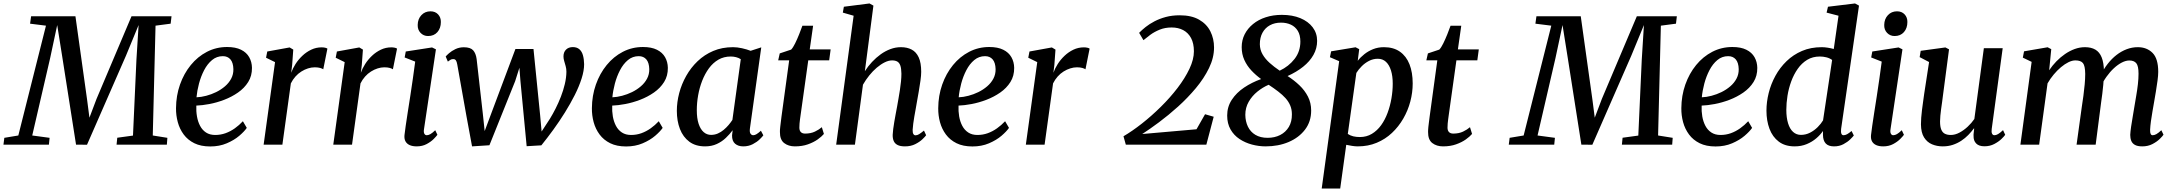

<svg xmlns="http://www.w3.org/2000/svg" viewBox="-57 -837 12583 1111"><path d="M-37 0 -32 -39.5 49 -53 209 -688.5 117 -700 123 -743H379.5L447 -260L460.5 -156L501.5 -264.5L704 -743H935.5L930.5 -700L843 -688.5L827 -53L911.5 -39.5L908.5 0H617.5L621.5 -40L712.5 -52.5L732.5 -492L745 -692L672 -515L446.5 0.5L383 0L304 -503.5L274 -692L233 -500L129.5 -53L230 -39.5L226 0Z M1371 -97Q1357 -76.5 1327.5 -51.2Q1298 -26 1255.2 -7.8Q1212.5 10.5 1159.5 10.5Q1105.5 10.5 1067.5 -8.2Q1029.5 -27 1006 -58.8Q982.5 -90.5 971.8 -130Q961 -169.5 961.5 -211Q962 -283.5 984.5 -347.5Q1007 -411.5 1047 -460.5Q1087 -509.5 1140.5 -537.2Q1194 -565 1257 -565Q1306 -565 1337.8 -549.2Q1369.5 -533.5 1385 -506Q1400.5 -478.5 1401 -444.5Q1401.5 -398 1379.2 -362.5Q1357 -327 1320.2 -301.5Q1283.5 -276 1240.2 -259.5Q1197 -243 1154.5 -235Q1112 -227 1079 -226Q1077.5 -193.5 1082.8 -163.2Q1088 -133 1100.8 -108.8Q1113.5 -84.5 1135.2 -70.2Q1157 -56 1188 -56Q1219.5 -56 1248 -66.2Q1276.5 -76.5 1301.8 -94.5Q1327 -112.5 1348.5 -135.5ZM1232.5 -512Q1197 -512 1170 -489.5Q1143 -467 1124.2 -431Q1105.5 -395 1094.5 -353.5Q1083.5 -312 1080 -274Q1107 -275 1136.5 -282.8Q1166 -290.5 1194 -304.2Q1222 -318 1244.8 -337.5Q1267.5 -357 1280.8 -382Q1294 -407 1293.5 -437Q1292.5 -474.5 1276.5 -493.2Q1260.5 -512 1232.5 -512Z M1468.5 0 1534.5 -477.5 1482.5 -503 1489.5 -539 1619 -562.5 1640 -550 1633.5 -461 1628 -416Q1636.5 -440.5 1653 -466.5Q1669.5 -492.5 1692.5 -514.2Q1715.5 -536 1743.8 -549.5Q1772 -563 1804.5 -563Q1814.5 -563 1824 -561Q1833.5 -559 1837.5 -555.5L1813.5 -436Q1808.5 -440 1795.8 -443.8Q1783 -447.5 1764 -447.5Q1745 -447.5 1725.2 -441.2Q1705.5 -435 1686.8 -423.2Q1668 -411.5 1652.5 -394Q1637 -376.5 1626 -354.5L1577 0Z M1871.5 0 1937.5 -477.5 1885.5 -503 1892.5 -539 2022 -562.5 2043 -550 2036.5 -461 2031 -416Q2039.5 -440.5 2056 -466.5Q2072.5 -492.5 2095.5 -514.2Q2118.5 -536 2146.8 -549.5Q2175 -563 2207.5 -563Q2217.5 -563 2227 -561Q2236.5 -559 2240.5 -555.5L2216.5 -436Q2211.5 -440 2198.8 -443.8Q2186 -447.5 2167 -447.5Q2148 -447.5 2128.2 -441.2Q2108.5 -435 2089.8 -423.2Q2071 -411.5 2055.5 -394Q2040 -376.5 2029 -354.5L1980 0Z M2354 10Q2330.5 10 2314 2.8Q2297.5 -4.5 2289.5 -18.8Q2281.5 -33 2283.5 -55Q2285.5 -74.5 2290.5 -108.5Q2295.5 -142.5 2302.2 -186.2Q2309 -230 2316.8 -279.5Q2324.5 -329 2331.8 -380.5Q2339 -432 2345.5 -480.5L2284.5 -504.5L2291 -539L2443 -562.5L2465.5 -551.5L2396.5 -90Q2393.5 -72 2398.5 -63.2Q2403.5 -54.5 2412 -54.5Q2422 -54.5 2433.2 -60.8Q2444.5 -67 2461.5 -83.5L2474 -57Q2468.5 -49 2452.8 -33Q2437 -17 2412 -3.5Q2387 10 2354 10ZM2420 -628.5Q2394 -628.5 2376.5 -646.8Q2359 -665 2360 -693Q2360.5 -727 2381.2 -749.2Q2402 -771.5 2434 -771.5Q2461.5 -771.5 2478 -753.8Q2494.5 -736 2494 -709.5Q2494 -674 2474 -651.2Q2454 -628.5 2420 -628.5Z M2674.5 10 2642.5 -163 2589 -463.5Q2586 -481 2580.8 -488Q2575.5 -495 2566.5 -495Q2556.5 -495.5 2549.2 -490.8Q2542 -486 2534.5 -480.5L2522 -510Q2526.5 -516 2541.2 -529Q2556 -542 2578.2 -552.8Q2600.5 -563.5 2627 -563.5Q2665 -563.5 2680.8 -546Q2696.5 -528.5 2701 -495.5L2737 -177.5L2747.5 -78.5L2787.5 -185.5L2925.5 -553.5H3030L3068.5 -170L3077 -76L3125.5 -150.5Q3141.5 -176.5 3158 -209Q3174.5 -241.5 3188.5 -277.5Q3202.5 -313.5 3211.2 -350.2Q3220 -387 3220.5 -421.5Q3220.5 -439 3216.2 -454.2Q3212 -469.5 3207.8 -483.5Q3203.5 -497.5 3203.5 -510.5Q3203.5 -535 3218.2 -549.8Q3233 -564.5 3257.5 -564.5Q3281 -564.5 3295.5 -552Q3310 -539.5 3316.2 -517Q3322.5 -494.5 3323 -465.5Q3323 -428.5 3308.5 -382.8Q3294 -337 3268.8 -287Q3243.5 -237 3211.8 -186Q3180 -135 3144.8 -86.5Q3109.5 -38 3075.5 4L2990.5 9L2954.5 -368L2948.5 -445L2924 -367.5L2775 3.5Z M3777.5 -97Q3763.5 -76.5 3734 -51.2Q3704.5 -26 3661.8 -7.8Q3619 10.5 3566 10.5Q3512 10.5 3474 -8.2Q3436 -27 3412.5 -58.8Q3389 -90.5 3378.2 -130Q3367.5 -169.5 3368 -211Q3368.5 -283.5 3391 -347.5Q3413.5 -411.5 3453.5 -460.5Q3493.5 -509.5 3547 -537.2Q3600.5 -565 3663.5 -565Q3712.5 -565 3744.2 -549.2Q3776 -533.5 3791.5 -506Q3807 -478.5 3807.5 -444.5Q3808 -398 3785.8 -362.5Q3763.5 -327 3726.8 -301.5Q3690 -276 3646.8 -259.5Q3603.5 -243 3561 -235Q3518.5 -227 3485.5 -226Q3484 -193.5 3489.2 -163.2Q3494.5 -133 3507.2 -108.8Q3520 -84.5 3541.8 -70.2Q3563.5 -56 3594.5 -56Q3626 -56 3654.5 -66.2Q3683 -76.5 3708.2 -94.5Q3733.5 -112.5 3755 -135.5ZM3639 -512Q3603.5 -512 3576.5 -489.5Q3549.5 -467 3530.8 -431Q3512 -395 3501 -353.5Q3490 -312 3486.5 -274Q3513.5 -275 3543 -282.8Q3572.5 -290.5 3600.5 -304.2Q3628.5 -318 3651.2 -337.5Q3674 -357 3687.2 -382Q3700.5 -407 3700 -437Q3699 -474.5 3683 -493.2Q3667 -512 3639 -512Z M4282.5 -94.5Q4279.5 -72 4286 -63.2Q4292.5 -54.5 4301.5 -54.5Q4310.5 -54.5 4320.8 -60.8Q4331 -67 4346 -80.5L4360 -54Q4355 -46.5 4339.2 -31Q4323.5 -15.5 4299 -2.8Q4274.5 10 4243.5 10Q4214.5 10 4196.5 -5.5Q4178.5 -21 4179 -54L4182.5 -83.5Q4165.5 -60.5 4143 -39Q4120.5 -17.5 4090.8 -3.8Q4061 10 4023 10Q3968 10 3931.8 -17Q3895.5 -44 3877.5 -90.5Q3859.5 -137 3859.5 -195.5Q3859.5 -246 3873.2 -298.2Q3887 -350.5 3913.8 -398Q3940.5 -445.5 3979.8 -483Q4019 -520.5 4070.2 -542.2Q4121.5 -564 4184.5 -564Q4208.5 -564 4236.8 -557.8Q4265 -551.5 4286.5 -543L4348 -563ZM4229.5 -494.5Q4217 -502.5 4202.2 -506.2Q4187.5 -510 4171.5 -510Q4131.5 -510 4100 -491.8Q4068.5 -473.5 4045.2 -441.8Q4022 -410 4006.2 -369.8Q3990.5 -329.5 3982.8 -285.8Q3975 -242 3975 -199.5Q3975 -152.5 3985.5 -120.8Q3996 -89 4014.5 -72.8Q4033 -56.5 4057.5 -56.5Q4078.5 -56.5 4096.8 -64.5Q4115 -72.5 4130.5 -85.5Q4146 -98.5 4158.8 -113.5Q4171.5 -128.5 4181 -143Z M4576.5 -177.5Q4574 -160 4572.2 -146.8Q4570.5 -133.5 4569.5 -122.2Q4568.5 -111 4568.5 -98.5Q4568.5 -81.5 4577 -72.8Q4585.5 -64 4601.5 -64Q4634.5 -64 4658.5 -75.5Q4682.5 -87 4698.5 -101L4710.5 -62Q4698 -47 4674.5 -30.2Q4651 -13.5 4618 -1.8Q4585 10 4542.5 10Q4505.5 10 4480.5 -9.2Q4455.5 -28.5 4456 -73.5Q4456 -78.5 4456.2 -85.5Q4456.5 -92.5 4457.8 -103Q4459 -113.5 4460.8 -127.8Q4462.5 -142 4465 -162L4509.5 -488H4446L4455 -528L4521 -550Q4532 -561.5 4544 -586Q4556 -610.5 4567.2 -638.5Q4578.5 -666.5 4586 -688H4648L4628.5 -551H4749.5L4741 -488H4620Z M5179.5 10Q5152.5 10 5136.8 2Q5121 -6 5114.5 -21Q5108 -36 5108.5 -57Q5109 -71 5111.5 -90.5Q5114 -110 5117.8 -132Q5121.5 -154 5125.8 -176.8Q5130 -199.5 5134 -220.5Q5137.5 -242 5142 -266.2Q5146.5 -290.5 5150.2 -315.8Q5154 -341 5156.5 -365.2Q5159 -389.5 5159 -410.5Q5158.5 -441 5152.8 -457.5Q5147 -474 5135.2 -480.8Q5123.5 -487.5 5105 -487.5Q5085 -487.5 5062.2 -476.2Q5039.5 -465 5016.5 -445.5Q4993.5 -426 4973 -400.5Q4952.5 -375 4936.5 -347L4890 0H4781.5L4882.5 -746L4820 -764L4826 -798L4974.5 -817L4997 -804.5L4947.5 -425Q4965.5 -453.5 4989 -478.5Q5012.5 -503.5 5039.2 -522.8Q5066 -542 5095.5 -553Q5125 -564 5156 -564Q5192 -564 5218.2 -550.2Q5244.5 -536.5 5259 -505.2Q5273.5 -474 5273.5 -421Q5273.5 -401 5269.2 -370.2Q5265 -339.5 5259.2 -306.5Q5253.5 -273.5 5248.5 -246Q5245.5 -227 5241.5 -205.8Q5237.5 -184.5 5233.8 -163Q5230 -141.5 5227.5 -121.8Q5225 -102 5224 -86Q5223.5 -69 5228.2 -61.5Q5233 -54 5240.5 -54Q5250.5 -54 5261.2 -60.5Q5272 -67 5289.5 -81.5L5302 -54.5Q5297.5 -47.5 5281.2 -31.8Q5265 -16 5239.2 -3Q5213.5 10 5179.5 10Z M5781.5 -97Q5767.5 -76.5 5738 -51.2Q5708.5 -26 5665.8 -7.8Q5623 10.5 5570 10.5Q5516 10.5 5478 -8.2Q5440 -27 5416.5 -58.8Q5393 -90.5 5382.2 -130Q5371.5 -169.5 5372 -211Q5372.5 -283.5 5395 -347.5Q5417.5 -411.5 5457.5 -460.5Q5497.5 -509.5 5551 -537.2Q5604.5 -565 5667.5 -565Q5716.5 -565 5748.2 -549.2Q5780 -533.5 5795.5 -506Q5811 -478.5 5811.5 -444.5Q5812 -398 5789.8 -362.5Q5767.5 -327 5730.8 -301.5Q5694 -276 5650.8 -259.5Q5607.5 -243 5565 -235Q5522.5 -227 5489.5 -226Q5488 -193.5 5493.2 -163.2Q5498.5 -133 5511.2 -108.8Q5524 -84.5 5545.8 -70.2Q5567.5 -56 5598.5 -56Q5630 -56 5658.5 -66.2Q5687 -76.5 5712.2 -94.5Q5737.5 -112.5 5759 -135.5ZM5643 -512Q5607.5 -512 5580.5 -489.5Q5553.5 -467 5534.8 -431Q5516 -395 5505 -353.5Q5494 -312 5490.5 -274Q5517.5 -275 5547 -282.8Q5576.5 -290.5 5604.5 -304.2Q5632.5 -318 5655.2 -337.5Q5678 -357 5691.2 -382Q5704.5 -407 5704 -437Q5703 -474.5 5687 -493.2Q5671 -512 5643 -512Z M5879 0 5945 -477.5 5893 -503 5900 -539 6029.5 -562.5 6050.5 -550 6044 -461 6038.5 -416Q6047 -440.5 6063.5 -466.5Q6080 -492.5 6103 -514.2Q6126 -536 6154.2 -549.5Q6182.5 -563 6215 -563Q6225 -563 6234.5 -561Q6244 -559 6248 -555.5L6224 -436Q6219 -440 6206.2 -443.8Q6193.5 -447.5 6174.5 -447.5Q6155.5 -447.5 6135.8 -441.2Q6116 -435 6097.2 -423.2Q6078.5 -411.5 6063 -394Q6047.5 -376.5 6036.5 -354.5L5987.5 0Z M6457.5 0 6444 -48.5Q6494.5 -78 6550.5 -122Q6606.5 -166 6660 -218.8Q6713.5 -271.5 6756.8 -328Q6800 -384.5 6825.8 -439Q6851.5 -493.5 6851.5 -540Q6851.5 -586 6835 -616.8Q6818.5 -647.5 6789.5 -662.8Q6760.5 -678 6723 -678Q6684.5 -678 6653.8 -665.5Q6623 -653 6599.5 -635.8Q6576 -618.5 6559.5 -604.5L6534.5 -647Q6550 -663 6572.2 -680.8Q6594.5 -698.5 6623.8 -713.8Q6653 -729 6689.2 -738.8Q6725.5 -748.5 6769.5 -748.5Q6837.5 -748.5 6881.5 -723.2Q6925.5 -698 6946.8 -655.5Q6968 -613 6968 -562.5Q6968 -503 6939 -443.2Q6910 -383.5 6862.8 -327Q6815.5 -270.5 6759.8 -220.2Q6704 -170 6649.5 -129.5Q6595 -89 6552.5 -61.5L6866.5 -89L6916 -176L6966 -161.5L6923.5 0Z M7266.5 10Q7227 10 7187.5 -0.5Q7148 -11 7115.5 -32.5Q7083 -54 7063.5 -88Q7044 -122 7044 -168.5Q7044 -219 7070.8 -259.8Q7097.5 -300.5 7142.2 -330.5Q7187 -360.5 7240.5 -379.5Q7210 -401.5 7184.2 -429Q7158.5 -456.5 7143.2 -490.2Q7128 -524 7128 -564Q7128 -604.5 7145.2 -638.5Q7162.5 -672.5 7193.8 -698Q7225 -723.5 7267.5 -737.2Q7310 -751 7360.5 -751Q7421.5 -751 7467.2 -732Q7513 -713 7538.8 -679Q7564.5 -645 7564.5 -600.5Q7564.5 -557 7543.2 -519.2Q7522 -481.5 7483.5 -450.8Q7445 -420 7393.5 -397Q7431 -373 7462 -343.5Q7493 -314 7511.5 -277.8Q7530 -241.5 7530 -197.5Q7530 -133.5 7494.5 -87Q7459 -40.5 7399.5 -15.2Q7340 10 7266.5 10ZM7348 -428Q7400 -452.5 7433.8 -495.8Q7467.5 -539 7467.5 -596.5Q7467.5 -634 7452.8 -658.2Q7438 -682.5 7412.8 -694.2Q7387.5 -706 7355.5 -706Q7319 -706 7291.5 -691Q7264 -676 7248.5 -648Q7233 -620 7233 -581Q7233.5 -549 7248.8 -522.5Q7264 -496 7290 -472.8Q7316 -449.5 7348 -428ZM7278 -39.5Q7319 -39.5 7350.8 -55.8Q7382.5 -72 7400.8 -102.5Q7419 -133 7418.5 -175.5Q7418.5 -203.5 7409 -226.2Q7399.5 -249 7381.8 -268.8Q7364 -288.5 7339.2 -307.5Q7314.5 -326.5 7284 -346.5Q7250 -332 7219 -307Q7188 -282 7168.5 -248Q7149 -214 7149 -172.5Q7149.5 -134.5 7164 -104.2Q7178.5 -74 7207.2 -56.8Q7236 -39.5 7278 -39.5Z M7591 254 7692 -483 7638.5 -506 7645.5 -540 7787 -563.5 7808 -552.5 7799.5 -485Q7815 -505.5 7837.8 -523.5Q7860.5 -541.5 7889 -552.8Q7917.5 -564 7951 -564Q8006.5 -564 8043.5 -538Q8080.5 -512 8099 -465Q8117.5 -418 8117.5 -354Q8117.5 -302 8103.8 -249.8Q8090 -197.5 8063 -150.8Q8036 -104 7997.5 -67.8Q7959 -31.5 7909.2 -10.8Q7859.5 10 7800 10Q7784 10 7766.8 7.2Q7749.5 4.5 7733 1L7698 254ZM7742 -62Q7756 -52.5 7773.5 -48.2Q7791 -44 7812 -44Q7850.5 -44 7881.2 -62.5Q7912 -81 7934.8 -112.5Q7957.5 -144 7972.2 -184Q7987 -224 7994.5 -267.5Q8002 -311 8002 -353Q8002 -397 7991.8 -429.5Q7981.5 -462 7962.5 -479.5Q7943.5 -497 7915.5 -497Q7888.5 -497 7864.5 -484.5Q7840.5 -472 7822 -453.2Q7803.5 -434.5 7791.5 -415Z M8327 -177.5Q8324.5 -160 8322.8 -146.8Q8321 -133.5 8320 -122.2Q8319 -111 8319 -98.5Q8319 -81.5 8327.5 -72.8Q8336 -64 8352 -64Q8385 -64 8409 -75.5Q8433 -87 8449 -101L8461 -62Q8448.5 -47 8425 -30.2Q8401.5 -13.5 8368.5 -1.8Q8335.5 10 8293 10Q8256 10 8231 -9.2Q8206 -28.5 8206.5 -73.5Q8206.5 -78.5 8206.8 -85.5Q8207 -92.5 8208.2 -103Q8209.5 -113.5 8211.2 -127.8Q8213 -142 8215.5 -162L8260 -488H8196.5L8205.5 -528L8271.5 -550Q8282.5 -561.5 8294.5 -586Q8306.5 -610.5 8317.8 -638.5Q8329 -666.5 8336.5 -688H8398.5L8379 -551H8500L8491.5 -488H8370.5Z M8673.5 0 8678.5 -39.5 8759.5 -53 8919.5 -688.5 8827.5 -700 8833.5 -743H9090L9157.5 -260L9171 -156L9212 -264.5L9414.5 -743H9646L9641 -700L9553.5 -688.5L9537.5 -53L9622 -39.5L9619 0H9328L9332 -40L9423 -52.5L9443 -492L9455.5 -692L9382.5 -515L9157 0.5L9093.5 0L9014.5 -503.5L8984.5 -692L8943.5 -500L8840 -53L8940.5 -39.5L8936.5 0Z M10081.5 -97Q10067.5 -76.5 10038 -51.2Q10008.5 -26 9965.8 -7.8Q9923 10.5 9870 10.5Q9816 10.5 9778 -8.2Q9740 -27 9716.5 -58.8Q9693 -90.5 9682.2 -130Q9671.5 -169.5 9672 -211Q9672.5 -283.5 9695 -347.5Q9717.5 -411.5 9757.5 -460.5Q9797.5 -509.5 9851 -537.2Q9904.5 -565 9967.5 -565Q10016.5 -565 10048.2 -549.2Q10080 -533.5 10095.5 -506Q10111 -478.5 10111.5 -444.5Q10112 -398 10089.8 -362.5Q10067.5 -327 10030.8 -301.5Q9994 -276 9950.8 -259.5Q9907.5 -243 9865 -235Q9822.5 -227 9789.5 -226Q9788 -193.5 9793.2 -163.2Q9798.5 -133 9811.2 -108.8Q9824 -84.5 9845.8 -70.2Q9867.5 -56 9898.5 -56Q9930 -56 9958.5 -66.2Q9987 -76.5 10012.2 -94.5Q10037.5 -112.5 10059 -135.5ZM9943 -512Q9907.5 -512 9880.5 -489.5Q9853.5 -467 9834.8 -431Q9816 -395 9805 -353.5Q9794 -312 9790.5 -274Q9817.5 -275 9847 -282.8Q9876.5 -290.5 9904.5 -304.2Q9932.5 -318 9955.2 -337.5Q9978 -357 9991.2 -382Q10004.5 -407 10004 -437Q10003 -474.5 9987 -493.2Q9971 -512 9943 -512Z M10596.5 -91Q10594.5 -73 10598 -63.8Q10601.5 -54.5 10610.5 -54.5Q10620 -54.5 10630.8 -60.2Q10641.5 -66 10657 -79L10670 -53Q10665 -46 10649.5 -30.8Q10634 -15.5 10610.2 -2.8Q10586.5 10 10555.5 10Q10523.5 10 10507.8 -6.5Q10492 -23 10491.5 -56.5V-79Q10477 -57.5 10453.2 -37Q10429.5 -16.5 10397.8 -3.2Q10366 10 10328 10Q10272 10 10235.8 -17.5Q10199.5 -45 10182 -91.8Q10164.5 -138.5 10164.5 -196.5Q10164.5 -247 10177.5 -299Q10190.5 -351 10216.5 -398.5Q10242.5 -446 10281 -483.2Q10319.5 -520.5 10370.2 -542.2Q10421 -564 10484.5 -564Q10501 -564 10519.5 -561Q10538 -558 10554 -553.5L10581.5 -746L10512.5 -764L10520.5 -798L10677 -817L10700 -804.5ZM10544.5 -490Q10530.5 -500.5 10511.8 -505.2Q10493 -510 10473.5 -510Q10432 -510 10400.2 -490.8Q10368.5 -471.5 10345.5 -438.8Q10322.5 -406 10307.8 -365.8Q10293 -325.5 10286.2 -282.8Q10279.5 -240 10279.5 -201.5Q10279.5 -156.5 10289.5 -123.8Q10299.5 -91 10318.5 -73.8Q10337.5 -56.5 10364 -56.5Q10392 -56.5 10416.8 -69.2Q10441.5 -82 10461 -101.5Q10480.5 -121 10492 -140.5Z M10840 10Q10816.5 10 10800 2.8Q10783.5 -4.5 10775.5 -18.8Q10767.5 -33 10769.5 -55Q10771.5 -74.5 10776.5 -108.5Q10781.5 -142.5 10788.2 -186.2Q10795 -230 10802.8 -279.5Q10810.5 -329 10817.8 -380.5Q10825 -432 10831.5 -480.5L10770.5 -504.5L10777 -539L10929 -562.5L10951.5 -551.5L10882.5 -90Q10879.5 -72 10884.5 -63.2Q10889.5 -54.5 10898 -54.5Q10908 -54.5 10919.2 -60.8Q10930.5 -67 10947.5 -83.5L10960 -57Q10954.5 -49 10938.8 -33Q10923 -17 10898 -3.5Q10873 10 10840 10ZM10906 -628.5Q10880 -628.5 10862.5 -646.8Q10845 -665 10846 -693Q10846.5 -727 10867.2 -749.2Q10888 -771.5 10920 -771.5Q10947.5 -771.5 10964 -753.8Q10980.5 -736 10980 -709.5Q10980 -674 10960 -651.2Q10940 -628.5 10906 -628.5Z M11184.5 10Q11151 10 11122.5 -2Q11094 -14 11076.5 -41.8Q11059 -69.5 11058.5 -117.5Q11058.5 -134.5 11060 -155.8Q11061.5 -177 11064.5 -200.5Q11067.5 -224 11070.8 -247.5Q11074 -271 11077 -292.5L11105.5 -478L11051 -506.5L11057 -543L11200 -562.5L11221 -551.5L11186.5 -289.5Q11184 -268 11181 -247Q11178 -226 11175.2 -206Q11172.5 -186 11170.8 -168Q11169 -150 11169 -134.5Q11169 -104 11176.2 -86.8Q11183.5 -69.5 11197.5 -62.8Q11211.5 -56 11231 -56Q11256 -56 11281.2 -69.5Q11306.5 -83 11329 -104Q11351.5 -125 11367.5 -148.5L11422.5 -558H11531.5L11468 -91Q11465.5 -72.5 11470 -63.5Q11474.5 -54.5 11483.5 -54.5Q11493 -54.5 11504.5 -61Q11516 -67.5 11533.5 -84L11546 -57Q11541 -49 11524.5 -33Q11508 -17 11482.8 -3.8Q11457.5 9.5 11426 9.5Q11393.5 9.5 11377.8 -7Q11362 -23.5 11363 -50.5Q11362.5 -53 11362.8 -57.8Q11363 -62.5 11363.8 -68.8Q11364.5 -75 11365.2 -81.2Q11366 -87.5 11366.5 -93L11365 -94Q11350.5 -74.5 11332.5 -56Q11314.5 -37.5 11291.8 -22.5Q11269 -7.5 11242.5 1.2Q11216 10 11184.5 10Z M11812.5 -552.5 11800.5 -430.5Q11818.5 -457.5 11842 -481.8Q11865.5 -506 11892.5 -524.5Q11919.5 -543 11948.5 -553.5Q11977.5 -564 12007.5 -564Q12043.5 -564 12067.8 -549.8Q12092 -535.5 12104.2 -505Q12116.5 -474.5 12117.5 -425Q12117.5 -419 12117.2 -412.2Q12117 -405.5 12116.5 -398.2Q12116 -391 12115 -383.5L12099 -403Q12116.5 -438.5 12139.5 -468Q12162.5 -497.5 12190.2 -519Q12218 -540.5 12249 -552.2Q12280 -564 12313.5 -564Q12365.5 -564 12398.5 -531Q12431.5 -498 12431.5 -421Q12431.5 -401.5 12427.5 -371Q12423.5 -340.5 12418 -307.5Q12412.5 -274.5 12407.5 -246Q12403 -220 12398 -191.2Q12393 -162.5 12389.2 -135Q12385.5 -107.5 12384.5 -86Q12384 -69 12387.8 -61.8Q12391.5 -54.5 12399 -54.5Q12409.5 -54.5 12421 -61Q12432.5 -67.5 12449.5 -83.5L12462 -57.5Q12457 -49.5 12440.5 -33.2Q12424 -17 12398.2 -3.5Q12372.5 10 12339 10Q12312 10 12296.8 1.5Q12281.5 -7 12275.5 -22Q12269.5 -37 12269.5 -56.5Q12270.5 -76 12274.5 -103.8Q12278.5 -131.5 12284 -162.5Q12289.5 -193.5 12294 -222.5Q12298.5 -250 12304.2 -283Q12310 -316 12313.8 -349.2Q12317.5 -382.5 12317.5 -410.5Q12317.5 -455.5 12304.5 -471.2Q12291.5 -487 12264.5 -487Q12244 -487 12221 -475.2Q12198 -463.5 12175 -442.2Q12152 -421 12131.8 -392.5Q12111.5 -364 12097 -331L12117 -396Q12116 -373 12113.5 -346.5Q12111 -320 12107.8 -293.8Q12104.5 -267.5 12101 -244L12069.5 0H11959L11989.5 -220.5Q11994 -249 11998.5 -282.2Q12003 -315.5 12006 -348.8Q12009 -382 12009 -409.5Q12008.5 -456.5 11995.8 -472Q11983 -487.5 11952 -487.5Q11933.5 -487.5 11912 -477Q11890.5 -466.5 11868.5 -448Q11846.5 -429.5 11826.5 -405.5Q11806.5 -381.5 11791 -354.5L11742.5 0H11634L11699 -479L11648 -503.5L11655 -540L11791.5 -563.5Z"/></svg>

Font: Merriweather 28pt Medium
Style: Italic
Weight: 500
Italic angle: -7.8°
Version: Version 2.101